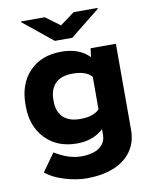

<svg xmlns="http://www.w3.org/2000/svg" viewBox="-101 -825 886 1109"><g transform="rotate(-10 342.0 -271.0)"><path d="M297.4 0Q181.2 0 111.6 -73Q42 -146 42 -262.7V-272.9Q42 -394 111.1 -466.1Q180.2 -538.1 298.8 -538.1Q403.8 -538.1 462.4 -477.1L468.8 -528.3H617.2V-22.5Q617.2 50.3 579.1 102.8Q541 155.3 473.6 181.6Q406.2 208 316.9 208Q257.8 208 188.2 187Q118.7 166 78.6 131.3L152.8 26.9Q234.4 77.6 308.6 77.6Q376.5 77.6 414.6 50.8Q452.6 23.9 452.6 -24.4V-56.2Q391.1 0 297.4 0ZM340.3 -401.9Q272.9 -401.9 239.3 -367.9Q205.6 -334 205.6 -272.9V-262.7Q205.6 -204.1 239 -170.2Q272.5 -136.2 339.4 -136.2Q418.5 -136.2 452.6 -173.3V-363.8Q419.9 -401.9 340.3 -401.9ZM100.1 -746.1V-750.5H239.3L323.7 -688L408.7 -750.5H548.8V-745.1L375 -606H272.9Z"/></g></svg>

Font: Bert Sans Black
Style: Regular
Weight: 900
Designer: Christian Robertson, Adam Twardoch, & Cristiano Sobral
Foundry: Google
Version: Version 12.135;January 10, 2020;FontCreator 12.0.0.2547 64-b